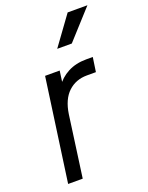

<svg xmlns="http://www.w3.org/2000/svg" viewBox="-148 -865 724 940"><g transform="rotate(-20 214.0 -395.0)"><path d="M40 0 115 -536H191L179 -448L169 -461Q194 -499 235.5 -521Q277 -543 332 -543H366L355 -468H308Q250 -468 210.5 -431Q171 -394 160 -320L116 0ZM216 -640 325 -790H428L292 -640Z"/></g></svg>

Font: Plus Jakarta Sans
Style: Italic
Weight: 400
Italic angle: -8°
Designer: Gumpita Rahayu
Foundry: Tokotype
Version: Version 2.006